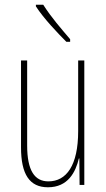

<svg xmlns="http://www.w3.org/2000/svg" viewBox="-20 -783 448 813"><path d="M163 -763H132V-756C165 -705 223 -644 261 -606H277V-617C238 -663 198 -708 163 -763ZM337 -527H311V-228C311 -82 261 -15 185 -15C127 -15 95 -60 95 -167V-527H69V-159C69 -45 105 10 183 10C268 10 300 -54 314 -112H316L317 0H337Z"/></svg>

Font: Noto Sans Kannada ExtraCondensed Thin
Style: Regular
Weight: 100
Width: 2
Designer: Jelle Bosma - Monotype Design Team
Foundry: Monotype Imaging Inc.
Version: Version 2.005